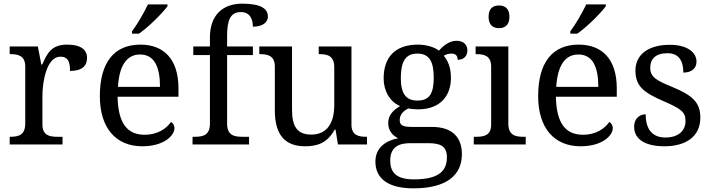

<svg xmlns="http://www.w3.org/2000/svg" viewBox="-20 -790 3894 1050"><path d="M33 0H322V-42H294C250 -42 212 -50 212 -109V-266C212 -343 235 -480 310 -480C349 -480 363 -457 363 -402C430 -402 456 -431 456 -473C456 -519 421 -546 348 -546C260 -546 237 -497 211 -437H206L187 -536H33V-494H36C80 -494 118 -485 118 -426V-114C118 -51 81 -42 36 -42H33Z M702 -619V-606H740C793 -642 871 -721 896 -756V-766H789C768 -721 731 -657 702 -619ZM758 10C877 10 934 -49 934 -89C934 -106 924 -119 915 -123C891 -87 841 -53 772 -53C676 -53 626 -115 623 -261H956V-307C956 -465 877 -546 748 -546C606 -546 526 -451 526 -264C526 -91 613 10 758 10ZM855 -315H625C632 -430 672 -492 746 -492C826 -492 855 -421 855 -315Z M1033 0H1342V-42H1304C1259 -42 1222 -51 1222 -114V-489H1363V-536H1222V-595C1222 -679 1240 -724 1297 -724C1348 -724 1363 -684 1363 -644C1411 -644 1445 -664 1445 -700C1445 -741 1409 -770 1305 -770C1196 -770 1128 -705 1128 -586V-536H1037V-489H1128V-114C1128 -51 1091 -42 1046 -42H1033Z M1648 10C1713 10 1769 -6 1810 -81H1815L1828 0H1987V-42H1984C1940 -42 1902 -50 1902 -109V-536H1723V-494H1726C1771 -494 1808 -485 1808 -422V-216C1808 -119 1770 -54 1682 -54C1601 -54 1577 -104 1577 -191V-536H1398V-494H1401C1445 -494 1483 -485 1483 -426V-186C1483 -49 1542 10 1648 10Z M2241 240C2422 240 2506 168 2506 53C2506 -33 2460 -96 2341 -96H2228C2176 -96 2166 -110 2166 -134C2166 -164 2187 -184 2213 -197C2226 -194 2250 -192 2266 -192C2387 -192 2446 -265 2446 -364C2446 -421 2430 -457 2407 -485C2420 -493 2433 -497 2450 -497C2477 -497 2483 -478 2483 -463C2520 -463 2536 -487 2536 -515C2536 -543 2517 -567 2477 -567C2433 -567 2399 -534 2380 -513C2361 -530 2314 -546 2266 -546C2140 -546 2078 -476 2078 -361C2078 -294 2111 -234 2168 -210C2123 -183 2103 -156 2103 -116C2103 -73 2131 -46 2158 -34C2092 -22 2033 16 2033 94C2033 186 2102 240 2241 240ZM2263 -240C2199 -240 2172 -279 2172 -364C2172 -453 2198 -497 2262 -497C2327 -497 2352 -455 2352 -365C2352 -278 2328 -240 2263 -240ZM2243 191C2141 191 2114 147 2114 88C2114 9 2168 -7 2224 -7H2322C2388 -7 2424 9 2424 70C2424 140 2386 191 2243 191Z M2709 -636C2740 -636 2766 -652 2766 -698C2766 -745 2740 -760 2709 -760C2677 -760 2652 -745 2652 -698C2652 -652 2677 -636 2709 -636ZM2571 0H2855V-42H2842C2797 -42 2760 -51 2760 -114V-536H2581V-494H2584C2628 -494 2666 -485 2666 -426V-109C2666 -50 2628 -42 2584 -42H2571Z M3099 -619V-606H3137C3190 -642 3268 -721 3293 -756V-766H3186C3165 -721 3128 -657 3099 -619ZM3155 10C3274 10 3331 -49 3331 -89C3331 -106 3321 -119 3312 -123C3288 -87 3238 -53 3169 -53C3073 -53 3023 -115 3020 -261H3353V-307C3353 -465 3274 -546 3145 -546C3003 -546 2923 -451 2923 -264C2923 -91 3010 10 3155 10ZM3252 -315H3022C3029 -430 3069 -492 3143 -492C3223 -492 3252 -421 3252 -315Z M3613 10C3731 10 3810 -43 3810 -147C3810 -231 3765 -269 3660 -313C3571 -349 3536 -368 3536 -419C3536 -466 3563 -499 3631 -499C3690 -499 3717 -460 3717 -393C3763 -393 3789 -417 3789 -453C3789 -503 3739 -545 3643 -545C3530 -545 3455 -495 3455 -404C3455 -317 3503 -283 3606 -238C3703 -196 3729 -178 3729 -129C3729 -75 3690 -38 3619 -38C3538 -38 3511 -95 3511 -165C3487 -165 3448 -150 3448 -96C3448 -26 3513 10 3613 10Z"/></svg>

Font: Noto Nastaliq Urdu
Style: Regular
Weight: 400
Designer: Monotype Design Team (Patrick Giasson: type design, Kamal Mansour: OpenType code, Glenda Bellarosa). Updated by Simon Co
Foundry: Monotype Imaging Inc., Simon Cozens
Version: Version 3.009